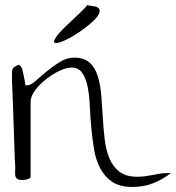

<svg xmlns="http://www.w3.org/2000/svg" viewBox="-20 -736 694 757"><path d="M261.7 -469.7Q241.2 -469.7 213.9 -456.5Q186.5 -443.4 161.1 -423.3Q135.7 -403.3 118.2 -379.4Q100.6 -355.5 100.6 -334V-39.1Q100.6 -35.2 96.2 -32.7Q91.8 -30.3 86.4 -28.8Q81.1 -27.3 75.2 -26.9Q69.3 -26.4 66.4 -26.4Q53.7 -26.4 47.9 -30.8Q42 -35.2 40.5 -43Q39.1 -50.8 39.6 -60.5Q40 -70.3 40 -80.1Q39.1 -87.9 38.1 -114.3L36.1 -173.8Q35.2 -208 33.7 -246.6Q32.2 -285.2 31.2 -319.8Q30.3 -354.5 28.8 -380.4Q27.3 -406.2 27.3 -415V-452.1Q27.3 -458 29.3 -462.9Q31.2 -467.8 37.1 -472.2Q43 -476.6 53.7 -480.5Q56.6 -480.5 61 -475.1Q65.4 -469.7 66.4 -467.8Q67.4 -463.9 69.8 -454.1Q72.3 -444.3 74.2 -434.1Q76.2 -423.8 78.1 -414.1Q80.1 -404.3 80.1 -400.4Q81.1 -399.4 83 -399.4Q85 -399.4 86.9 -399.4Q100.6 -399.4 119.6 -416.5Q138.7 -433.6 163.6 -454.1Q188.5 -474.6 215.8 -491.7Q243.2 -508.8 273.4 -508.8Q311.5 -508.8 333.5 -488.8Q355.5 -468.8 365.7 -435.1Q376 -401.4 379.4 -359.4Q382.8 -317.4 385.3 -273.9Q387.7 -230.5 392.6 -188Q397.5 -145.5 411.1 -112.3Q424.8 -79.1 450.7 -59.1Q476.6 -39.1 521.5 -39.1Q536.1 -39.1 551.3 -41Q566.4 -43 581.1 -45.9Q595.7 -48.8 610.8 -51.3Q626 -53.7 641.6 -53.7Q643.6 -53.7 648.9 -53.7Q654.3 -53.7 654.3 -53.7Q619.1 -27.3 583 -13.2Q546.9 1 501 1Q452.1 1 422.4 -19Q392.6 -39.1 375 -72.8Q357.4 -106.4 350.6 -148.4Q343.8 -190.4 339.8 -233.9Q335.9 -277.3 334 -319.8Q332 -362.3 325.2 -395.5Q318.4 -428.7 303.7 -449.2Q289.1 -469.7 261.7 -469.7ZM357.4 -710Q373 -705.1 373 -693.8Q373 -682.6 361.8 -668.5Q350.6 -654.3 331.5 -638.7Q312.5 -623 291.5 -608.9Q270.5 -594.7 250 -584Q229.5 -573.2 215.3 -568.8Q201.2 -564.5 195.3 -567.4Q189.5 -570.3 198.2 -585Q203.1 -593.8 213.9 -606Q224.6 -618.2 237.3 -630.4Q250 -642.6 264.2 -655.8Q278.3 -668.9 290 -680.2Q301.8 -691.4 311 -700.7Q320.3 -710 323.2 -715.8Z"/></svg>

Font: The Girl Next Door
Style: Regular
Weight: 400
Designer: Kimberly Geswein
Foundry: Kimberly Geswein
Version: Version 1.002 2010